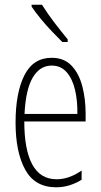

<svg xmlns="http://www.w3.org/2000/svg" viewBox="-20 -784 428 814"><path d="M199 -539Q252 -539 283.5 -505.5Q315 -472 329 -418Q343 -364 343 -303V-269H83Q83 -149 117 -86.5Q151 -24 220 -24Q273 -24 326 -61V-22Q304 -8 276.5 1Q249 10 218 10Q128 10 87 -64.5Q46 -139 46 -264Q46 -391 83.5 -465Q121 -539 199 -539ZM199 -506Q149 -506 119 -455.5Q89 -405 84 -301H308Q309 -357 298 -403.5Q287 -450 262.5 -478Q238 -506 199 -506ZM158 -764Q183 -724 211.5 -687Q240 -650 267 -617V-606H244Q225 -625 200.5 -650.5Q176 -676 153 -704Q130 -732 114 -756V-764Z"/></svg>

Font: Noto Sans Gujarati UI ExtraCondensed ExtraLight
Style: Regular
Weight: 200
Width: 2
Designer: Jelle Bosma - Monotype Design Team, Universal Thirst
Foundry: Monotype Imaging Inc.
Version: Version 2.106; ttfautohint (v1.8.4.7-5d5b)